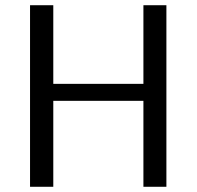

<svg xmlns="http://www.w3.org/2000/svg" viewBox="-20 -715 756 735"><path d="M95 0V-695H184V-394H529V-695H617V0H529V-329H184V0Z"/></svg>

Font: Coval
Style: Light
Weight: 300
Foundry: Context Ltd
Version: Version 001.000